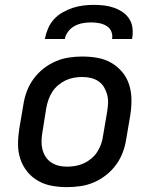

<svg xmlns="http://www.w3.org/2000/svg" viewBox="-20 -760 640 788"><path d="M255 8Q223 8 192.5 2.5Q162 -3 136 -18Q110 -33 91.5 -56Q73 -79 63.5 -107.5Q54 -136 54 -167.5Q54 -199 59 -231L76 -331Q80 -358 90 -385Q100 -412 117.5 -436Q135 -460 158.5 -478.5Q182 -497 209 -508.5Q236 -520 263.5 -524Q291 -528 318 -528Q350 -528 380.5 -522.5Q411 -517 437 -502Q463 -487 482 -464Q501 -441 510 -412.5Q519 -384 519.5 -352.5Q520 -321 515 -289L498 -189Q494 -162 484 -135Q474 -108 456.5 -84Q439 -60 415.5 -41.5Q392 -23 365 -11.5Q338 0 310 4Q282 8 255 8ZM255 -76Q272 -76 289.5 -79Q307 -82 323.5 -89.5Q340 -97 354.5 -109Q369 -121 379 -136.5Q389 -152 395 -169Q401 -186 403 -203L420 -303Q423 -321 423.5 -338.5Q424 -356 419.5 -372.5Q415 -389 406.5 -403Q398 -417 384 -426.5Q370 -436 353 -440Q336 -444 318 -444Q301 -444 283.5 -441Q266 -438 250 -430.5Q234 -423 219.5 -411Q205 -399 195 -383.5Q185 -368 179 -351Q173 -334 170 -317L154 -217Q151 -199 150.5 -181.5Q150 -164 154 -147.5Q158 -131 167 -117Q176 -103 190 -93.5Q204 -84 220.5 -80Q237 -76 255 -76ZM164 -600Q168 -621 177 -642.5Q186 -664 201.5 -681Q217 -698 237.5 -709.5Q258 -721 279.5 -728Q301 -735 323 -737.5Q345 -740 366 -740Q387 -740 408 -737.5Q429 -735 448.5 -728Q468 -721 484.5 -709.5Q501 -698 511.5 -681Q522 -664 524 -642.5Q526 -621 522 -600H440Q443 -617 436.5 -631.5Q430 -646 416.5 -654Q403 -662 387 -665Q371 -668 354 -668Q337 -668 320 -665Q303 -662 287.5 -654Q272 -646 260.5 -631.5Q249 -617 246 -600Z"/></svg>

Font: Iosevka Aile Medium Oblique
Style: Regular
Weight: 500
Italic angle: -9°
Designer: Belleve Invis
Foundry: Belleve Invis
Version: Version 31.1.0; ttfautohint (v1.8.4)